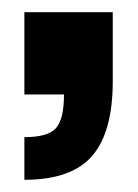

<svg xmlns="http://www.w3.org/2000/svg" viewBox="-20 -155 226 315"><path d="M20 140V70Q59 70 72 55Q85 40 85 0H20V-135H165V-22Q165 62 131 101Q97 140 20 140Z"/></svg>

Font: Rokkitt Black
Style: Regular
Weight: 900
Designer: Vernon Adams
Foundry: Vernon Adams
Version: Version 3.103